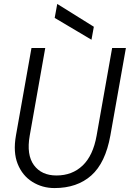

<svg xmlns="http://www.w3.org/2000/svg" viewBox="-20 -944 660 976"><path d="M257 12Q195 12 144.5 -19.5Q94 -51 70 -110.5Q46 -170 61 -255L140 -700H210L131 -254Q114 -157 152.5 -104.5Q191 -52 267 -52Q347 -52 400 -102.5Q453 -153 471 -254L550 -700H620L541 -255Q516 -116 444 -52Q372 12 257 12ZM445 -742 258 -853 271 -924 457 -808Z"/></svg>

Font: DM Mono Light
Style: Italic
Weight: 300
Italic angle: -10°
Designer: Colophon Foundry
Foundry: Colophon Foundry
Version: Version 1.000; ttfautohint (v1.8.2.53-6de2)